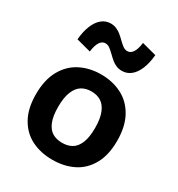

<svg xmlns="http://www.w3.org/2000/svg" viewBox="-195 -950 1010 1089"><g transform="rotate(30 310.0 -406.0)"><path d="M310 12Q234.6 12 174.7 -17.3Q114.8 -46.6 79.5 -108.8Q44.2 -170.9 44.2 -264.6Q44.2 -358.7 79.5 -421.9Q114.8 -485.1 174.9 -515.6Q235 -546.2 310 -546.2Q385 -546.2 445.2 -515.6Q505.3 -485.1 540.6 -421.9Q575.8 -358.8 575.8 -264.6Q575.8 -170.8 540.6 -108.7Q505.3 -46.6 445.4 -17.3Q385.4 12 310 12ZM310 -435.2Q273.3 -435.2 246.5 -418.5Q219.8 -401.8 204.5 -364.1Q189.2 -326.3 189.2 -265Q189.2 -204.1 204.5 -167.2Q219.8 -130.2 246.3 -114.6Q272.9 -98.9 310 -98.9Q347.1 -98.9 373.6 -114.6Q400.2 -130.2 415.5 -167.2Q430.8 -204.1 430.8 -265Q430.8 -326.3 415.5 -364.1Q400.2 -401.8 373.4 -418.5Q346.7 -435.2 310 -435.2ZM309.6 -771.9Q329 -752.8 342.2 -743.5Q355.5 -734.3 370.4 -734.3Q391.9 -734.3 405.8 -755.8Q419.8 -777.2 424.8 -819.4L519.8 -794.2Q515.2 -740.3 499 -701.4Q482.8 -662.5 457.3 -642.1Q431.8 -621.8 399.2 -621.8Q379.1 -621.8 362.1 -629Q345.2 -636.3 332.3 -646.9Q319.4 -657.4 302.5 -674.1Q282.8 -693.2 269.9 -702.2Q257.1 -711.2 242.2 -711.2Q220.6 -711.2 206.7 -689.6Q192.8 -667.9 187.8 -626.2L92.8 -651.3Q97.3 -705.7 113.5 -744.4Q129.6 -783.1 154.9 -803.5Q180.2 -823.8 212.8 -823.8Q232.9 -823.8 249.7 -816.5Q266.5 -809.2 279.6 -798.9Q292.7 -788.5 309.6 -771.9Z"/></g></svg>

Font: Monaspace Neon Var
Style: Regular
Weight: 400
Designer: Riley Cran and the Lettermatic Team
Version: Version 1.000 (Monaspace Neon Var)